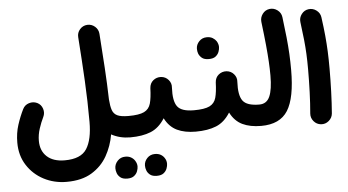

<svg xmlns="http://www.w3.org/2000/svg" viewBox="-59 -762 2101 1158"><g transform="rotate(-5 991.5 -183.5)"><path d="M24.4 15.1Q24.4 -42.5 40.3 -91.8Q56.2 -141.1 77.6 -184.1Q89.4 -208 115.2 -216.1Q141.1 -224.1 165 -212.9Q189 -201.2 197.3 -175.3Q205.6 -149.4 193.8 -125.5Q178.7 -94.7 166.7 -57.9Q154.8 -21 154.8 15.1Q154.8 75.7 192.9 110.8Q231 146 300.8 146Q398.4 146 433.8 90.6Q469.2 35.2 469.2 -72.3Q469.2 -196.8 462.6 -320.6Q456.1 -444.3 445.8 -586.9Q443.8 -613.8 461.4 -634Q479 -654.3 505.9 -656.2Q532.7 -657.7 553 -640.1Q573.2 -622.6 575.2 -595.7Q583 -487.3 589.1 -389.6Q595.2 -292 597.7 -196.3Q600.6 -155.8 608.9 -131.8Q617.2 -107.9 639.4 -97.4Q661.6 -86.9 706.5 -86.9H707Q733.9 -86.9 752.7 -67.9Q771.5 -48.8 771.5 -22Q771.5 4.9 752.7 23.7Q733.9 42.5 707 42.5H706.5Q644 42.5 592.3 14.6Q580.6 84 546.9 143.6Q513.2 203.1 452.9 239.7Q392.6 276.4 300.8 276.4Q225.6 276.4 162.8 243.7Q100.1 210.9 62.3 152.1Q24.4 93.3 24.4 15.1Z M642.1 -22Q642.1 -48.8 661.1 -67.9Q680.2 -86.9 707 -86.9Q771 -86.9 801.3 -101.6Q831.5 -116.2 841.1 -150.1Q850.6 -184.1 852.5 -242.7Q854.5 -272.5 875 -289.1Q895.5 -305.7 922.4 -304.2Q949.7 -302.2 967.3 -281.7Q984.9 -261.2 982.4 -235.4Q978 -153.8 1002.7 -120.4Q1027.3 -86.9 1102.5 -86.9H1103Q1129.9 -86.9 1148.7 -67.9Q1167.5 -48.8 1167.5 -22Q1167.5 4.9 1148.7 23.7Q1129.9 42.5 1103 42.5H1102.5Q1036.1 42.5 989.7 20.3Q943.4 -2 916.5 -54.7Q881.3 1.5 830.6 22Q779.8 42.5 707 42.5Q680.2 42.5 661.1 23.7Q642.1 4.9 642.1 -22ZM779.3 219.7Q779.3 194.8 797.9 175Q816.4 155.3 845.2 155.3Q865.7 155.3 880.4 163.8Q895 172.4 902.8 185.5Q913.1 200.7 913.1 220.2Q913.1 233.4 907.2 249Q901.4 264.6 887 276.1Q872.6 287.6 845.7 287.6Q818.8 287.6 804.4 275.9Q790 264.2 784.7 249Q779.3 235.4 779.3 219.7ZM600.1 220.7Q600.1 195.8 618.7 175.8Q637.2 155.8 666 155.8Q687 155.8 701.4 164.6Q715.8 173.3 723.6 186Q734.4 203.1 734.4 220.7Q734.4 233.9 728.5 249.8Q722.7 265.6 708 277.1Q693.4 288.6 667 288.6Q639.6 288.6 625.2 276.9Q610.8 265.1 605.5 250Q600.1 234.9 600.1 220.7Z M1038.1 -22Q1038.1 -48.8 1057.1 -67.9Q1076.2 -86.9 1103 -86.9Q1167 -86.9 1197.3 -101.6Q1227.5 -116.2 1237.1 -150.1Q1246.6 -184.1 1248.5 -242.7Q1250.5 -272.5 1271 -289.1Q1291.5 -305.7 1318.4 -304.2Q1345.7 -302.2 1363.3 -281.7Q1380.9 -261.2 1378.4 -235.4Q1374 -153.8 1398.7 -120.4Q1423.3 -86.9 1498.5 -86.9H1499Q1525.9 -86.9 1544.7 -67.9Q1563.5 -48.8 1563.5 -22Q1563.5 4.9 1544.7 23.7Q1525.9 42.5 1499 42.5H1498.5Q1432.1 42.5 1385.7 20.3Q1339.4 -2 1312.5 -54.7Q1277.3 1.5 1226.6 22Q1175.8 42.5 1103 42.5Q1076.2 42.5 1057.1 23.7Q1038.1 4.9 1038.1 -22ZM1152.8 -454.6Q1152.8 -479.5 1171.4 -499.3Q1189.9 -519 1218.8 -519Q1239.3 -519 1253.7 -510.3Q1268.1 -501.5 1276.4 -488.8Q1286.6 -471.2 1286.6 -454.1Q1286.6 -440.9 1280.8 -425Q1274.9 -409.2 1260.5 -397.9Q1246.1 -386.7 1219.2 -386.7Q1191.9 -386.7 1177.7 -398.4Q1163.6 -410.2 1157.7 -425.3Q1152.8 -438.5 1152.8 -454.6Z M1434.6 -22Q1434.6 -48.8 1453.4 -67.9Q1472.2 -86.9 1499 -86.9Q1543.5 -86.9 1562 -128.7Q1580.6 -170.4 1580.6 -255.9Q1580.6 -295.4 1578.1 -338.9Q1575.7 -382.3 1570.1 -440.4Q1564.5 -498.5 1554.2 -582.5Q1551.3 -608.9 1567.4 -630.6Q1583.5 -652.3 1609.9 -655.8Q1636.2 -659.2 1658 -642.8Q1679.7 -626.5 1683.1 -600.1Q1691.9 -531.2 1697.5 -476.8Q1703.1 -422.4 1705.6 -374.8Q1708 -327.1 1708 -278.8Q1708 -108.9 1660.4 -33.2Q1612.8 42.5 1499 42.5Q1472.2 42.5 1453.4 23.7Q1434.6 4.9 1434.6 -22Z M1788.6 -560.5Q1785.2 -586.9 1801.5 -608.6Q1817.9 -630.4 1844.2 -633.8Q1870.6 -637.2 1892.3 -620.8Q1914.1 -604.5 1917.5 -578.1Q1926.3 -514.2 1930.9 -465.1Q1935.5 -416 1937.5 -369.6Q1939.5 -323.2 1939.5 -266.1Q1939.5 -196.8 1937 -126.2Q1934.6 -55.7 1929.7 4.9Q1927.2 31.2 1906.5 48.8Q1885.7 66.4 1858.9 64Q1832.5 61.5 1815.2 41Q1797.9 20.5 1799.8 -5.9Q1805.2 -66.4 1807.6 -136Q1810.1 -205.6 1810.1 -272.9Q1810.1 -324.7 1808.1 -366Q1806.2 -407.2 1801.5 -452.4Q1796.9 -497.6 1788.6 -560.5Z"/></g></svg>

Font: Mikhak Bold
Style: Regular
Weight: 700
Designer: Amin Abedi
Version: Version 3.3